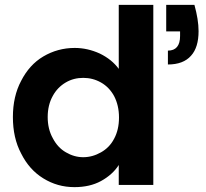

<svg xmlns="http://www.w3.org/2000/svg" viewBox="-20 -760 846 789"><path d="M33 -279C33 -279 33 -279 33 -279C33 -222 44 -172 67 -129C89 -85 119 -51 158 -27C197 -3 239 9 286 9C286 9 286 9 286 9C327 9 364 1 395 -16C426 -33 451 -55 468 -82C468 -82 468 0 468 0C468 0 610 0 610 0C610 0 610 -740 610 -740C610 -740 468 -740 468 -740C468 -740 468 -477 468 -477C468 -477 468 -477 468 -477C449 -503 423 -524 390 -540C357 -555 323 -563 287 -563C287 -563 287 -563 287 -563C240 -563 197 -551 158 -528C119 -505 89 -471 67 -428C44 -385 33 -335 33 -279ZM779 -740C779 -740 663 -740 663 -740C663 -740 663 -631 663 -631C663 -631 720 -631 720 -631C720 -631 720 -612 720 -612C720 -612 720 -612 720 -612C720 -572 703 -552 670 -552C670 -552 670 -495 670 -495C670 -495 670 -495 670 -495C712 -495 744 -507 765 -531C786 -554 796 -588 796 -632C796 -632 796 -632 796 -632C796 -664 790 -700 779 -740ZM469 -277C469 -277 469 -277 469 -277C469 -243 462 -214 449 -190C436 -165 418 -147 395 -134C372 -121 348 -114 322 -114C322 -114 322 -114 322 -114C297 -114 273 -121 251 -134C228 -147 210 -167 197 -192C183 -217 176 -246 176 -279C176 -279 176 -279 176 -279C176 -312 183 -341 197 -366C210 -390 228 -408 250 -421C272 -434 296 -440 322 -440C322 -440 322 -440 322 -440C348 -440 372 -434 395 -421C418 -408 436 -389 449 -365C462 -340 469 -311 469 -277Z"/></svg>

Font: Girnar Poppins
Style: SemiBold
Weight: 500
Designer: Ninad Kale (Devanagari), Jonny Pinhorn (Latin)
Foundry: Indian Type Foundry
Version: ""